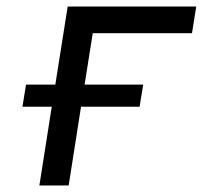

<svg xmlns="http://www.w3.org/2000/svg" viewBox="-20 -570 640 590"><path d="M101 0H191L229 -242H409L420 -310H240L265 -468H570L583 -550H188L150 -310H60L49 -242H139Z"/></svg>

Font: JetBrains Mono
Style: Italic
Weight: 400
Italic angle: -9°
Monospace: yes
Designer: Philipp Nurullin, Konstantin Bulenkov
Foundry: JetBrains
Version: Version 2.305